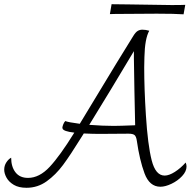

<svg xmlns="http://www.w3.org/2000/svg" viewBox="-83 -881 906 912"><path d="M803 -90Q803 -67 782 -44.5Q761 -22 731.5 -8Q702 6 679 6Q627 6 603.5 -57.5Q580 -121 567 -212Q564 -233 556 -239.5Q548 -246 527 -246L389 -245Q359 -245 315 -247L303 -228Q251 -144 216.5 -97.5Q182 -51 139 -20Q96 11 43 11Q6 11 -17.5 -3Q-41 -17 -52 -37Q-63 -57 -63 -75Q-63 -94 -53 -109.5Q-43 -125 -30 -132Q-30 -89 -9.5 -62.5Q11 -36 50 -36Q104 -36 153 -88.5Q202 -141 270 -251Q217 -257 214 -271Q212 -276 216.5 -288Q221 -300 227 -306Q242 -300 296 -293Q308 -314 328 -346Q500 -631 550 -710Q561 -728 571 -734Q581 -740 593 -740Q609 -740 626 -735Q605 -698 603 -610L602 -561Q602 -459 610 -334Q619 -192 637.5 -119.5Q656 -47 699 -47Q720 -47 747.5 -64.5Q775 -82 799 -109Q803 -99 803 -90ZM559 -286Q557 -360 555.5 -449.5Q554 -539 553 -605V-638Q438 -445 341 -288Q406 -283 457 -283Q484 -283 559 -286ZM662 -816 510 -815Q457 -815 439 -814L447 -861L531 -860Q711 -857 732 -857Q780 -857 797 -858L789 -813Q747 -816 662 -816Z"/></svg>

Font: Charmonman
Style: Regular
Weight: 400
Designer: Ekaluck Peanpanawate
Foundry: Cadson Demak Co.,Ltd.
Version: Version 1.000; ttfautohint (v1.6)